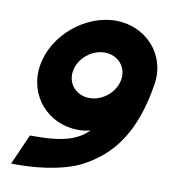

<svg xmlns="http://www.w3.org/2000/svg" viewBox="-71 -647 641 720"><g transform="rotate(10 249.5 -287.0)"><path d="M62 -371C43 -253 130 -157 245 -157C260 -157 275 -159 291 -163C253 -126 203 -105 89 -105H70L19 11H52C140 10 237 -6 297 -42C396 -98 468 -191 497 -376C515 -491 428 -585 313 -585C198 -585 81 -489 62 -371ZM187 -371C195 -420 243 -460 293 -460C343 -460 379 -420 371 -371C363 -322 316 -282 265 -282C215 -282 179 -322 187 -371Z"/></g></svg>

Font: Charger Pro
Style: UltraNarObl
Weight: 900
Designer: Jasper
Foundry: Cannot Into Space Fonts
Version: Version 1.09